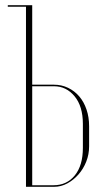

<svg xmlns="http://www.w3.org/2000/svg" viewBox="-20 -719 393 739"><path d="M188 -393Q217 -393 242 -381Q267 -369 285 -348Q303 -327 313 -297.5Q323 -268 323 -233V-156Q323 -125 312 -97Q301 -69 282 -47.5Q263 -26 239 -13Q215 0 188 0H80V-693H10V-699H104V-393ZM299 -242Q299 -310 267 -348.5Q235 -387 188 -387H104V-6H186Q237 -6 268 -44Q299 -82 299 -150Z"/></svg>

Font: Moniqa Thin Display
Style: Regular
Weight: 100
Designer: Rajesh Rajput
Foundry: Rajesh Rajput
Version: Version 1.000